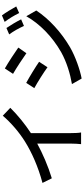

<svg xmlns="http://www.w3.org/2000/svg" viewBox="556 -1400 887 2040"><g transform="rotate(-90 1000.0 -380.5)"><path d="M76 -373 125 -274C257 -314 389 -372 494 -429V-81C494 -40 491 15 488 37H612C607 15 605 -40 605 -81V-496C704 -561 798 -638 874 -715L790 -795C722 -714 616 -621 512 -557C401 -488 251 -420 76 -373Z M1722 -756 1654 -727C1689 -679 1718 -627 1744 -570L1814 -600C1791 -647 1749 -717 1722 -756ZM1856 -804 1787 -775C1822 -728 1853 -678 1881 -621L1951 -652C1926 -698 1884 -767 1856 -804ZM1292 -773 1235 -686C1296 -651 1403 -581 1454 -544L1514 -630C1466 -664 1354 -738 1292 -773ZM1126 -60 1185 43C1276 26 1416 -22 1517 -80C1679 -175 1818 -303 1908 -439L1847 -545C1767 -403 1631 -269 1464 -174C1359 -116 1237 -79 1126 -60ZM1139 -546 1083 -460C1146 -426 1253 -358 1305 -320L1363 -409C1316 -442 1202 -512 1139 -546Z"/></g></svg>

Font: Noto Sans CJK SC Medium
Style: Regular
Weight: 500
Designer: Ryoko NISHIZUKA 西塚涼子 (kana, bopomofo & ideographs); Paul D. Hunt (Latin, Greek & Cyrillic); Sandoll Communications 산돌커뮤니
Foundry: Adobe
Version: Version 2.004;hotconv 1.0.118;makeotfexe 2.5.65603